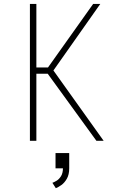

<svg xmlns="http://www.w3.org/2000/svg" viewBox="-20 -720 690 982"><path d="M133 0V-700H166V-375H225.5L456.5 -700H493L244 -346.5V-372.5L510 0H473L224 -343H166V0ZM265.5 242.5 248 215Q256.5 212 269.2 204.5Q282 197 292 181.2Q302 165.5 302 138.5L334 141Q334 173 322 194Q310 215 293.8 226.5Q277.5 238 265.5 242.5ZM264 141V63H334V141Z"/></svg>

Font: Trispace Thin Thin
Style: Regular
Weight: 250
Version: Version 1.210